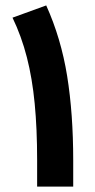

<svg xmlns="http://www.w3.org/2000/svg" viewBox="-20 -692 353 712"><path d="M251.5 0H117.7V-98.6Q117.7 -214.8 108.6 -308.3Q99.6 -401.9 79.6 -479.7Q59.6 -557.6 26.4 -626.5L151.4 -671.9Q206.5 -549.8 229 -410.2Q251.5 -270.5 251.5 -97.2Z"/></svg>

Font: Vazirmatn RD ExtraBold
Style: Regular
Weight: 800
Designer: Saber Rastikerdar
Foundry: Saber Rastikerdar
Version: Version 32.102